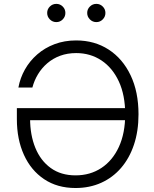

<svg xmlns="http://www.w3.org/2000/svg" viewBox="-20 -942 782 972"><path d="M362.3 9.8Q270 9.8 203.4 -34.9Q136.7 -79.6 101.1 -158.2Q65.4 -236.8 65.4 -338.9V-394.5H630.4V-333.5H110.8L132.3 -342.3Q132.3 -258.8 158.9 -193.6Q185.5 -128.4 237.1 -91.3Q288.6 -54.2 362.3 -54.2Q436.5 -54.2 493.2 -91.6Q549.8 -128.9 581.8 -198.2Q613.8 -267.6 613.8 -363.3Q613.8 -460 581.8 -529.3Q549.8 -598.6 493.7 -636Q437.5 -673.3 365.7 -673.3Q321.3 -673.3 284.4 -659.7Q247.6 -646 219.5 -621.8Q191.4 -597.7 172.4 -566.2Q153.3 -534.7 144 -499H73.2Q82 -547.4 106.2 -590.3Q130.4 -633.3 168.5 -666.5Q206.5 -699.7 256.3 -718.5Q306.2 -737.3 365.7 -737.3Q458.5 -737.3 529.8 -691.2Q601.1 -645 641.1 -561Q681.2 -477.1 681.2 -363.3Q681.2 -278.3 658.2 -209.7Q635.3 -141.1 593 -92Q550.8 -43 492.2 -16.6Q433.6 9.8 362.3 9.8ZM467.8 -830.1Q448.7 -830.1 435.1 -843.8Q421.4 -857.4 421.4 -876.5Q421.4 -895.5 435.1 -908.9Q448.7 -922.4 467.8 -922.4Q486.8 -922.4 500.2 -908.9Q513.7 -895.5 513.7 -876.5Q513.7 -857.4 500.2 -843.8Q486.8 -830.1 467.8 -830.1ZM265.1 -830.1Q246.1 -830.1 232.4 -843.8Q218.8 -857.4 218.8 -876.5Q218.8 -895.5 232.4 -908.9Q246.1 -922.4 265.1 -922.4Q284.2 -922.4 297.6 -908.9Q311 -895.5 311 -876.5Q311 -857.4 297.6 -843.8Q284.2 -830.1 265.1 -830.1Z"/></svg>

Font: Inter 17pt Light
Style: Regular
Weight: 300
Version: Version 4.001;git-66647c0bb